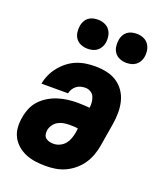

<svg xmlns="http://www.w3.org/2000/svg" viewBox="-139 -833 779 930"><g transform="rotate(20 250.0 -368.5)"><path d="M207 8Q180 8 154.5 4.5Q129 1 105.5 -8.5Q82 -18 62.5 -34.5Q43 -51 31.5 -73Q20 -95 18 -121.5Q16 -148 21 -174Q25 -199 35 -223Q45 -247 63 -266Q81 -285 104 -298.5Q127 -312 151.5 -319.5Q176 -327 200.5 -330Q225 -333 250 -333Q265 -333 281 -332Q297 -331 312 -330Q314 -345 312.5 -359.5Q311 -374 305.5 -386.5Q300 -399 287.5 -406.5Q275 -414 260 -414Q249 -414 237 -411Q225 -408 215 -400.5Q205 -393 198.5 -382Q192 -371 190 -360H53Q57 -384 67.5 -407Q78 -430 94 -450Q110 -470 130.5 -486Q151 -502 174.5 -511.5Q198 -521 222 -524.5Q246 -528 270 -528Q300 -528 328.5 -522Q357 -516 380.5 -501Q404 -486 420 -463Q436 -440 443 -412.5Q450 -385 450 -355Q450 -325 445 -295L425 -175Q421 -151 412 -126Q403 -101 388 -79Q373 -57 352 -39.5Q331 -22 307 -11Q283 0 257.5 4Q232 8 207 8ZM207 -106Q223 -106 239 -113.5Q255 -121 265.5 -134Q276 -147 281.5 -162.5Q287 -178 290 -194L293 -216Q283 -218 272 -218.5Q261 -219 250 -219Q235 -219 219.5 -216.5Q204 -214 190 -206Q176 -198 167 -184.5Q158 -171 156 -157Q154 -145 156.5 -134.5Q159 -124 167 -117.5Q175 -111 185.5 -108.5Q196 -106 207 -106ZM404 -595Q387 -595 370.5 -601.5Q354 -608 344 -621.5Q334 -635 331.5 -652.5Q329 -670 332 -688Q334 -700 340 -711.5Q346 -723 356.5 -731Q367 -739 379.5 -742Q392 -745 405 -745Q422 -745 438.5 -738.5Q455 -732 465 -718.5Q475 -705 478 -687.5Q481 -670 478 -652Q476 -640 469.5 -628.5Q463 -617 452.5 -609Q442 -601 429.5 -598Q417 -595 404 -595ZM204 -595Q187 -595 170.5 -601.5Q154 -608 144 -621.5Q134 -635 131.5 -652.5Q129 -670 132 -688Q134 -700 140 -711.5Q146 -723 156.5 -731Q167 -739 179.5 -742Q192 -745 205 -745Q222 -745 238.5 -738.5Q255 -732 265 -718.5Q275 -705 278 -687.5Q281 -670 278 -652Q276 -640 269.5 -628.5Q263 -617 252.5 -609Q242 -601 229.5 -598Q217 -595 204 -595Z"/></g></svg>

Font: Iosevka Term Curly Heavy
Style: Italic
Weight: 900
Italic angle: -9°
Designer: Belleve Invis
Foundry: Belleve Invis
Version: Version 32.3.0